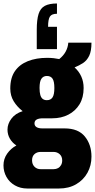

<svg xmlns="http://www.w3.org/2000/svg" viewBox="-21 -872 545 1102"><path d="M136 210Q96 210 64.5 192Q33 174 16 143.5Q-1 113 -1 77Q-1 40 20 10Q41 -20 73 -37Q49 -53 35.5 -76.5Q22 -100 22 -128Q22 -161 44.5 -191Q67 -221 109 -234Q77 -259 57.5 -291Q38 -323 38 -364Q38 -425 64.5 -463.5Q91 -502 139 -521Q187 -540 249 -540Q271 -540 287.5 -538Q304 -536 319 -533Q343 -552 356 -576Q369 -600 371 -627H504Q504 -579 491 -552Q478 -525 456 -510.5Q434 -496 407 -485Q432 -463 445.5 -433Q459 -403 459 -367Q459 -312 435.5 -273.5Q412 -235 371.5 -214Q331 -193 279 -193H226Q202 -193 189.5 -186Q177 -179 177 -164Q177 -150 188.5 -142.5Q200 -135 223 -135H350Q428 -135 466 -88.5Q504 -42 504 27Q504 78 481 119.5Q458 161 416 185.5Q374 210 317 210ZM212 99H287Q301 99 312 93Q323 87 329.5 75.5Q336 64 336 49Q336 26 321.5 13Q307 0 287 0H212Q191 0 177 12.5Q163 25 163 48Q163 71 177 85Q191 99 212 99ZM248 -297Q270 -297 280.5 -313Q291 -329 291 -367Q291 -405 280.5 -420.5Q270 -436 248 -436Q228 -436 217 -420.5Q206 -405 206 -367Q206 -342 210.5 -326.5Q215 -311 224.5 -304Q234 -297 248 -297ZM306 -852V-793Q276 -793 265.5 -777Q255 -761 255 -718H306V-590H190V-701Q190 -759 200.5 -792Q211 -825 236.5 -838.5Q262 -852 306 -852Z"/></svg>

Font: Archivo Condensed Black
Style: Regular
Weight: 900
Width: 3
Designer: Hector Gatti
Foundry: Omnibus-Type
Version: Version 2.001